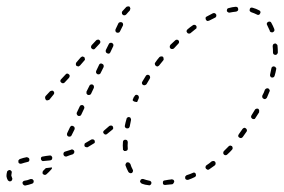

<svg xmlns="http://www.w3.org/2000/svg" viewBox="-43 -568 881 595"><path d="M30 -7Q29 -6 28 -5Q27 -4 27 -3Q26 -1 27 0Q27 3 30 5Q32 7 35 7Q46 5 57 1Q60 0 61 -3Q62 -6 61 -9Q60 -10 59 -11Q58 -12 57 -13Q56 -13 54 -13Q53 -13 51 -13Q42 -9 33 -8Q32 -8 30 -7ZM421 6Q422 6 423 5Q424 4 425 3Q426 2 426 0Q427 -3 425 -5Q423 -8 420 -8Q410 -10 402 -13Q399 -14 396 -13Q393 -12 392 -9Q391 -7 391 -6Q391 -4 392 -3Q393 -2 394 -1Q395 0 396 1Q406 5 418 6Q419 7 421 6ZM495 -1Q497 -3 497 -6Q496 -8 496 -9Q495 -10 494 -11Q492 -12 491 -12Q489 -13 488 -12Q478 -11 468 -9Q465 -9 463 -7Q461 -4 462 -1Q462 0 462 2Q463 3 464 4Q466 5 467 5Q468 6 470 5Q480 4 491 3Q494 2 495 -1ZM-7 -31Q-6 -34 -7 -37Q-9 -40 -12 -41Q-13 -41 -15 -41Q-16 -41 -17 -40Q-19 -39 -20 -38Q-21 -37 -21 -36Q-23 -29 -23 -22Q-22 -15 -19 -10Q-18 -8 -17 -8Q-15 -7 -14 -6Q-12 -6 -11 -6Q-10 -6 -8 -7Q-6 -9 -5 -12Q-4 -15 -6 -18Q-7 -20 -8 -24Q-8 -27 -7 -31ZM562 -20Q563 -21 564 -23Q565 -24 564 -26Q564 -27 564 -29Q563 -31 560 -33Q557 -34 554 -32Q545 -28 535 -25Q534 -24 533 -23Q532 -22 531 -21Q531 -20 531 -18Q530 -17 531 -15Q532 -12 535 -11Q538 -10 541 -11Q550 -14 560 -19Q561 -19 562 -20ZM89 -34Q88 -30 91 -28Q93 -26 96 -26Q99 -26 101 -28Q109 -35 116 -43Q117 -44 118 -46Q118 -48 118 -49Q117 -49 116 -49Q108 -48 99 -47Q95 -43 91 -39Q89 -37 89 -34ZM357 -33Q358 -32 360 -32Q361 -31 363 -31Q364 -32 366 -32Q368 -34 369 -37Q370 -40 368 -43Q364 -50 361 -60Q360 -61 359 -62Q358 -64 357 -64Q355 -65 354 -65Q352 -65 351 -65Q348 -64 347 -61Q345 -58 346 -55Q350 -44 355 -35Q356 -34 357 -33ZM625 -60Q626 -63 624 -66Q623 -67 622 -68Q621 -69 619 -69Q618 -69 616 -69Q615 -68 613 -68Q605 -61 597 -56Q594 -54 594 -51Q593 -48 595 -46Q596 -44 597 -44Q598 -43 600 -42Q601 -42 603 -42Q604 -43 605 -43Q614 -49 622 -55Q625 -57 625 -60ZM45 -67Q46 -67 47 -69Q48 -70 48 -71Q48 -73 48 -74Q48 -76 47 -77Q47 -78 45 -79Q44 -80 43 -80Q41 -81 40 -81Q29 -79 18 -75Q17 -74 16 -73Q15 -72 14 -71Q14 -69 14 -68Q14 -66 14 -65Q15 -62 18 -61Q21 -60 24 -61Q33 -64 42 -66Q43 -66 45 -67ZM118 -74Q119 -77 119 -80Q118 -83 116 -85Q113 -87 110 -86Q100 -85 90 -83Q87 -83 85 -81Q83 -78 84 -75Q84 -72 87 -70Q89 -68 92 -69Q102 -70 113 -71Q116 -72 118 -74ZM185 -92Q186 -93 187 -94Q187 -96 187 -97Q188 -99 187 -100Q186 -103 183 -104Q180 -106 177 -104Q168 -101 158 -98Q155 -97 154 -94Q153 -91 154 -88Q154 -87 155 -86Q156 -85 157 -84Q159 -83 160 -83Q162 -83 163 -83Q173 -87 183 -90Q184 -91 185 -92ZM678 -109Q678 -112 676 -115Q675 -116 673 -116Q672 -117 670 -117Q669 -116 667 -116Q666 -115 665 -114Q658 -107 651 -100Q650 -99 649 -97Q649 -96 649 -94Q649 -93 649 -92Q650 -90 651 -89Q653 -87 656 -87Q659 -87 661 -89Q669 -96 676 -104Q678 -106 678 -109ZM338 -104Q339 -103 340 -102Q341 -101 342 -100Q344 -100 345 -100Q348 -100 351 -102Q353 -104 353 -107Q352 -117 353 -127Q353 -130 351 -133Q349 -135 345 -135Q342 -135 340 -133Q338 -131 338 -128Q337 -117 338 -107Q338 -105 338 -104ZM251 -127Q251 -130 250 -133Q248 -136 245 -136Q242 -137 239 -135Q231 -130 222 -125Q219 -124 219 -121Q218 -118 219 -115Q221 -112 224 -112Q227 -111 229 -112Q238 -117 247 -123Q250 -124 251 -127ZM722 -165Q722 -168 719 -170Q717 -172 714 -172Q711 -171 709 -169Q703 -160 697 -152Q696 -151 696 -150Q695 -148 695 -147Q696 -145 696 -144Q697 -143 698 -142Q701 -140 704 -140Q707 -141 709 -143Q715 -151 721 -160Q723 -162 722 -165ZM165 -149Q166 -146 169 -145Q172 -144 175 -145Q178 -146 179 -149L188 -167Q189 -170 188 -173Q187 -176 184 -177Q181 -179 178 -178Q175 -176 174 -174L165 -155Q164 -152 165 -149ZM307 -168Q308 -170 308 -171Q308 -173 307 -174Q307 -176 306 -177Q304 -179 301 -179Q297 -179 295 -177Q288 -171 280 -164Q279 -163 278 -162Q277 -161 277 -159Q277 -158 277 -156Q278 -155 279 -154Q281 -151 284 -151Q287 -151 289 -153Q297 -159 305 -166Q306 -167 307 -168ZM345 -173Q347 -171 350 -170Q353 -170 356 -171Q358 -173 359 -176Q361 -186 363 -196Q363 -197 363 -199Q363 -200 362 -201Q362 -203 360 -204Q359 -204 358 -205Q355 -206 352 -204Q349 -202 349 -199Q346 -189 344 -179Q343 -176 345 -173ZM760 -223Q761 -225 760 -226Q760 -227 759 -229Q758 -230 757 -231Q754 -232 751 -231Q748 -230 747 -228Q741 -219 736 -210Q735 -208 735 -205Q736 -202 739 -200Q740 -199 742 -199Q743 -199 744 -199Q746 -199 747 -200Q748 -201 749 -203Q754 -211 760 -220Q760 -222 760 -223ZM195 -214Q196 -211 199 -209Q202 -208 205 -209Q208 -210 209 -213L218 -232Q219 -235 218 -237Q217 -240 214 -242Q211 -243 208 -242Q205 -241 204 -238L195 -219Q194 -217 195 -214ZM374 -253Q371 -254 369 -256Q369 -257 368 -258Q370 -263 372 -268Q372 -268 373 -268Q373 -269 373 -269L374 -270Q375 -273 378 -274Q381 -275 384 -273Q386 -272 387 -269Q388 -266 387 -264V-263Q387 -262 386 -262Q386 -262 386 -261Q384 -257 382 -252Q381 -252 379 -252Q377 -252 374 -253ZM125 -280Q125 -283 123 -285Q122 -286 120 -287Q119 -287 117 -287Q116 -287 115 -286Q113 -286 112 -285L98 -270Q96 -267 97 -264Q97 -261 99 -259Q100 -258 101 -257Q103 -257 104 -257Q106 -257 107 -258Q109 -258 110 -259L123 -275Q125 -277 125 -280ZM792 -290Q791 -293 788 -294Q785 -295 783 -294Q780 -293 778 -290Q775 -281 770 -272Q769 -269 770 -266Q771 -263 774 -262Q775 -261 776 -261Q778 -261 779 -261Q781 -262 782 -263Q783 -264 784 -265Q788 -274 792 -284Q794 -287 792 -290ZM225 -281Q225 -279 225 -278Q226 -277 227 -276Q228 -274 229 -274Q232 -273 235 -274Q238 -275 239 -277L248 -296Q248 -297 248 -299Q248 -300 248 -302Q247 -303 246 -304Q245 -305 244 -306Q241 -307 238 -306Q235 -305 234 -302L225 -284Q225 -282 225 -281ZM397 -309Q398 -306 400 -305Q403 -303 406 -304Q409 -305 411 -307Q416 -316 421 -324Q423 -327 422 -330Q422 -333 419 -335Q416 -337 413 -336Q410 -335 409 -333Q403 -324 398 -315Q396 -312 397 -309ZM173 -333Q173 -336 170 -338Q168 -340 165 -340Q162 -340 160 -337L146 -322Q144 -320 144 -317Q144 -314 147 -312Q149 -310 152 -310Q155 -310 157 -312L171 -327Q173 -330 173 -333ZM813 -357Q812 -358 811 -359Q811 -361 809 -361Q808 -362 807 -362Q803 -363 801 -361Q798 -359 798 -356Q796 -347 794 -337Q793 -334 795 -331Q796 -328 799 -328Q801 -327 802 -328Q804 -328 805 -329Q806 -329 807 -331Q808 -332 808 -333Q811 -343 813 -354Q813 -355 813 -357ZM255 -342Q256 -340 259 -338Q262 -337 265 -338Q268 -339 269 -342L278 -360Q279 -363 278 -366Q277 -369 274 -370Q271 -372 268 -371Q265 -370 264 -367L255 -348Q254 -345 255 -342ZM437 -369Q437 -366 440 -364Q442 -362 445 -362Q448 -363 450 -365Q456 -373 463 -381Q465 -383 464 -386Q464 -390 462 -392Q459 -394 456 -393Q453 -393 451 -391Q444 -383 438 -374Q436 -372 437 -369ZM220 -385Q220 -389 218 -391Q217 -392 215 -392Q214 -393 213 -393Q211 -393 210 -392Q208 -391 207 -390L194 -375Q192 -373 192 -369Q192 -366 194 -364Q195 -363 197 -363Q198 -362 200 -362Q201 -362 202 -363Q204 -364 205 -365L218 -380Q221 -382 220 -385ZM816 -429Q816 -430 814 -431Q813 -432 812 -433Q811 -433 809 -433Q806 -433 804 -431Q802 -428 802 -425Q803 -416 803 -405Q803 -402 805 -400Q807 -398 810 -398Q812 -398 813 -398Q814 -399 815 -400Q816 -401 817 -402Q818 -404 818 -405Q818 -416 817 -426Q817 -428 816 -429ZM285 -407Q286 -404 289 -403Q292 -401 295 -402Q298 -403 299 -406L308 -425Q309 -428 308 -431Q307 -433 304 -435Q301 -436 298 -435Q295 -434 294 -431L285 -413Q284 -410 285 -407ZM268 -438Q268 -441 266 -443Q263 -446 260 -445Q257 -445 255 -443L241 -428Q239 -425 239 -422Q239 -419 242 -417Q244 -415 247 -415Q250 -415 252 -418L266 -433Q268 -435 268 -438ZM483 -423Q483 -420 485 -418Q487 -416 490 -416Q494 -416 496 -418Q503 -426 510 -433Q512 -435 512 -438Q512 -441 510 -443Q508 -445 505 -445Q502 -445 500 -443Q492 -436 485 -429Q483 -426 483 -423ZM535 -472Q535 -469 537 -467Q538 -465 539 -465Q540 -464 542 -464Q543 -464 545 -464Q546 -464 547 -465Q555 -472 563 -478Q566 -479 566 -482Q567 -486 565 -488Q564 -489 563 -490Q562 -491 560 -491Q559 -491 557 -491Q556 -491 555 -490Q546 -484 538 -477Q536 -475 535 -472ZM315 -471Q316 -468 319 -467Q322 -466 325 -467Q328 -468 329 -471L338 -489Q339 -492 338 -495Q337 -498 334 -499Q331 -500 328 -499Q325 -498 324 -496L315 -477Q314 -474 315 -471ZM796 -500Q795 -500 793 -501Q792 -501 791 -501Q789 -501 788 -500Q785 -499 784 -496Q783 -493 785 -490Q789 -482 793 -473Q793 -471 794 -470Q795 -469 797 -468Q798 -468 799 -468Q801 -467 802 -468Q805 -469 807 -472Q808 -475 807 -478Q803 -488 798 -497Q797 -499 796 -500ZM594 -513Q594 -510 595 -507Q597 -504 599 -503Q602 -503 605 -504Q614 -509 623 -513Q626 -514 627 -517Q628 -520 627 -523Q625 -526 623 -527Q620 -528 617 -527Q607 -522 598 -517Q595 -516 594 -513ZM335 -525Q335 -526 335 -528Q334 -529 335 -531Q335 -532 336 -533L348 -546Q350 -548 353 -548Q356 -549 359 -547Q360 -545 361 -542Q361 -540 360 -538L359 -535Q358 -534 357 -533Q356 -532 355 -531L348 -523Q346 -522 345 -521Q343 -520 341 -521Q340 -521 339 -521Q338 -522 338 -522Q337 -522 337 -523Q336 -524 335 -525ZM734 -544Q731 -542 731 -539Q730 -536 731 -534Q733 -531 736 -530Q745 -527 753 -523Q756 -521 759 -522Q762 -523 763 -526Q765 -529 764 -532Q763 -535 760 -536Q751 -541 740 -544Q737 -545 734 -544ZM661 -540Q660 -537 660 -534Q661 -531 664 -530Q666 -528 669 -529Q679 -531 689 -532Q692 -533 694 -535Q696 -537 695 -541Q695 -544 692 -546Q690 -547 687 -547Q676 -546 666 -543Q663 -543 661 -540Z"/></svg>

Font: FRB American Cursive Dashed Extralight
Style: Italic
Weight: 200
Italic angle: -25°
Version: Version 2.0;Modular Font Editor K font №1